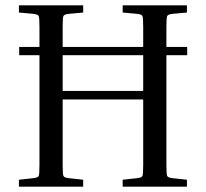

<svg xmlns="http://www.w3.org/2000/svg" viewBox="-20 -700 774 720"><path d="M292 -26V0H51V-26L106 -32Q122 -34 125 -40Q128 -46 128 -81V-493H52V-524H128V-599Q128 -634 125 -640Q122 -646 106 -648L51 -653V-680H292V-653L237 -648Q221 -646 218 -640Q215 -634 215 -599V-524H517V-599Q517 -634 514 -640Q511 -646 495 -648L440 -653V-680H681V-653L626 -648Q610 -646 607 -640Q604 -634 604 -599V-524H682V-493H604V-81Q604 -46 607 -40Q610 -34 626 -32L681 -26V0H440V-26L495 -32Q511 -34 514 -40Q517 -46 517 -81V-327H215V-81Q215 -46 218 -40Q221 -34 237 -32ZM215 -359H517V-493H215Z"/></svg>

Font: Inria Serif
Style: Regular
Weight: 400
Designer: Black Foundry Team
Foundry: Black Foundry
Version: Version 1.000; ttfautohint (v1.8.3)